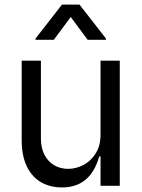

<svg xmlns="http://www.w3.org/2000/svg" viewBox="-20 -810 617 837"><path d="M74.6 -198.9V-545.5H158.4V-204.5Q158.4 -165.5 173.5 -135.8Q188.6 -106.2 215.7 -90Q242.9 -73.9 277.7 -73.9Q310.7 -73.9 343.2 -90.6Q375.7 -107.2 397 -141Q418.3 -174.7 418.3 -223V-545.5H502.1V0H418.3V-127.8H412.6Q393.1 -60 352.8 -26.5Q312.5 7.1 250.7 7.1Q198.5 7.1 158.7 -15.8Q119 -38.7 96.8 -84.9Q74.6 -131 74.6 -198.9ZM441.8 -636.4H362.2L288.4 -735.8L214.5 -636.4H134.9V-642L250 -789.8H326.7L441.8 -642Z"/></svg>

Font: Riot Sans
Style: Regular
Weight: 400
Designer: Rasmus Andersson
Foundry: rsms
Version: Version 4.001